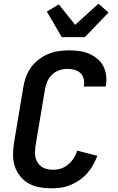

<svg xmlns="http://www.w3.org/2000/svg" viewBox="-20 -1017 640 1045"><path d="M261 8Q228 8 196 2.5Q164 -3 137 -18Q110 -33 90.5 -57Q71 -81 61 -110.5Q51 -140 51 -172.5Q51 -205 56 -238L107 -543Q111 -570 121 -597.5Q131 -625 148.5 -649.5Q166 -674 190 -692.5Q214 -711 241 -722.5Q268 -734 297 -738.5Q326 -743 353 -743Q382 -743 409.5 -739.5Q437 -736 461.5 -726Q486 -716 507 -699.5Q528 -683 540.5 -660.5Q553 -638 557 -610.5Q561 -583 557 -555L555 -546H436L437 -550Q440 -570 435 -589Q430 -608 416.5 -620.5Q403 -633 384 -637.5Q365 -642 345 -642Q323 -642 300.5 -634Q278 -626 261.5 -609Q245 -592 236 -570Q227 -548 224 -526L173 -222Q171 -205 170.5 -188.5Q170 -172 174 -157Q178 -142 187 -129Q196 -116 208.5 -108Q221 -100 237 -96.5Q253 -93 269 -93Q291 -93 312.5 -100Q334 -107 351.5 -122Q369 -137 381.5 -156.5Q394 -176 400 -197L510 -169Q500 -143 486.5 -119Q473 -95 454.5 -74Q436 -53 413 -37Q390 -21 365 -10.5Q340 0 313.5 4Q287 8 261 8ZM316 -815 235 -954 300 -993 389 -882 516 -997 543 -973 571 -949 442 -815Z"/></svg>

Font: Iosevka Extended
Style: Bold Italic
Weight: 700
Width: 7
Italic angle: -9°
Monospace: yes
Designer: Belleve Invis
Foundry: Belleve Invis
Version: Version 32.5.0; ttfautohint (v1.8.4)